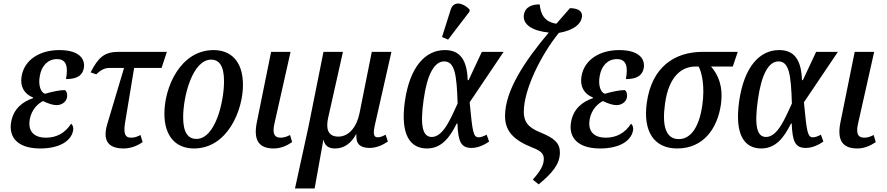

<svg xmlns="http://www.w3.org/2000/svg" viewBox="-20 -829 5012 1085"><path d="M207 10C326 10 384 -39 393 -91C397 -110 390 -123 382 -130C347 -76 298 -51 240 -51C164 -51 138 -95 148 -154C159 -213 196 -244 223 -258C254 -243 279 -235 300 -235C330 -235 355 -254 359 -280C362 -300 356 -313 347 -320C317 -320 275 -311 234 -299C210 -307 195 -348 205 -400C215 -458 251 -495 302 -495C358 -495 365 -449 353 -382C423 -382 447 -408 454 -445C462 -495 429 -546 315 -546C207 -546 118 -493 102 -398C92 -339 118 -297 167 -278L166 -274C110 -255 56 -216 43 -139C28 -54 79 10 207 10Z M679 10C721 10 759 -7 786 -26L774 -66C754 -56 741 -51 720 -51C686 -51 678 -75 686 -131L738 -445H893L923 -536H649C570 -536 535 -504 492 -420L524 -409C552 -436 574 -445 598 -445H681L586 -127C559 -36 590 10 679 10Z M1076 10C1265 10 1353 -205 1353 -349C1353 -489 1279 -546 1187 -546C1000 -546 909 -337 909 -187C909 -55 977 10 1076 10ZM1090 -44C1044 -44 1015 -78 1015 -166C1015 -285 1068 -492 1173 -492C1218 -492 1246 -458 1246 -370C1246 -254 1197 -44 1090 -44Z M1527 10C1568 10 1603 -7 1631 -26L1619 -66C1599 -56 1585 -51 1565 -51C1530 -51 1518 -75 1531 -131L1622 -536H1512L1431 -136C1411 -34 1445 10 1527 10Z M1647 236H1758L1807 -37H1809C1816 -5 1837 10 1874 10C1925 10 1965 -20 1992 -70H1994C1990 -16 2015 7 2069 7C2104 7 2139 -7 2172 -29L2159 -68C2144 -59 2127 -53 2115 -53C2091 -53 2087 -73 2099 -125L2192 -536H2081L2012 -191C1997 -113 1952 -57 1892 -57C1830 -57 1821 -106 1835 -166L1918 -536H1808L1723 -112Z M2512 -605 2633 -763 2634 -775C2599 -812 2544 -828 2527 -775L2478 -620ZM2393 10C2477 10 2523 -55 2561 -131H2565C2569 -28 2585 7 2645 7C2684 7 2721 -13 2744 -29L2730 -68C2716 -60 2698 -53 2685 -53C2654 -53 2650 -85 2634 -251L2826 -536H2703L2628 -376H2623C2619 -510 2564 -546 2494 -546C2383 -546 2296 -451 2268 -257C2241 -65 2299 10 2393 10ZM2420 -55C2368 -55 2353 -118 2374 -266C2394 -410 2435 -482 2490 -482C2550 -482 2561 -408 2566 -244C2529 -164 2486 -55 2420 -55Z M3024 213C3101 149 3144 99 3144 32C3144 -18 3115 -48 3035 -80C2962 -109 2940 -143 2940 -197C2940 -324 3038 -520 3138 -643C3229 -659 3267 -698 3269 -739C3270 -765 3249 -782 3201 -783C3175 -754 3149 -724 3124 -695C3056 -705 3035 -750 3030 -804C2991 -805 2945 -792 2940 -741C2935 -689 2991 -654 3081 -645C2942 -480 2834 -315 2834 -174C2834 -89 2880 -38 2991 6C3036 23 3053 40 3053 68C3053 101 3039 132 2991 186Z M3371 10C3490 10 3548 -39 3557 -91C3561 -110 3554 -123 3546 -130C3511 -76 3462 -51 3404 -51C3328 -51 3302 -95 3312 -154C3323 -213 3360 -244 3387 -258C3418 -243 3443 -235 3464 -235C3494 -235 3519 -254 3523 -280C3526 -300 3520 -313 3511 -320C3481 -320 3439 -311 3398 -299C3374 -307 3359 -348 3369 -400C3379 -458 3415 -495 3466 -495C3522 -495 3529 -449 3517 -382C3587 -382 3611 -408 3618 -445C3626 -495 3593 -546 3479 -546C3371 -546 3282 -493 3266 -398C3256 -339 3282 -297 3331 -278L3330 -274C3274 -255 3220 -216 3207 -139C3192 -54 3243 10 3371 10Z M3807 10C3953 10 4034 -100 4054 -239C4068 -343 4038 -407 3998 -453H4121L4149 -536H3952C3791 -536 3663 -450 3635 -248C3613 -89 3674 10 3807 10ZM3816 -43C3740 -43 3721 -122 3738 -243C3760 -404 3837 -453 3910 -453H3928C3946 -421 3964 -341 3949 -236C3932 -115 3886 -43 3816 -43Z M4282 10C4366 10 4412 -55 4450 -131H4454C4458 -28 4474 7 4534 7C4573 7 4610 -13 4633 -29L4619 -68C4605 -60 4587 -53 4574 -53C4543 -53 4539 -85 4523 -251L4715 -536H4592L4517 -376H4512C4508 -510 4453 -546 4383 -546C4272 -546 4185 -451 4157 -257C4130 -65 4188 10 4282 10ZM4309 -55C4257 -55 4242 -118 4263 -266C4283 -410 4324 -482 4379 -482C4439 -482 4450 -408 4455 -244C4418 -164 4375 -55 4309 -55Z M4825 10C4866 10 4901 -7 4929 -26L4917 -66C4897 -56 4883 -51 4863 -51C4828 -51 4816 -75 4829 -131L4920 -536H4810L4729 -136C4709 -34 4743 10 4825 10Z"/></svg>

Font: Noto Serif Condensed Medium
Style: Italic
Weight: 500
Width: 3
Italic angle: -12°
Designer: Monotype Design Team
Foundry: Monotype Imaging Inc.
Version: Version 2.013